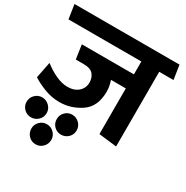

<svg xmlns="http://www.w3.org/2000/svg" viewBox="-221 -853 1261 1303"><g transform="rotate(30 409.0 -201.5)"><path d="M577 0V-358H461Q467 -340 471.5 -319Q476 -298 476 -275Q476 -156 399 -104Q322 -52 232 -52Q171 -52 114 -74Q57 -96 17 -122L42 -249Q90 -212 137.5 -190.5Q185 -169 227 -169Q281 -169 312.5 -197.5Q344 -226 344 -269Q344 -306 322.5 -332Q301 -358 247 -358H185L169 -468H577V-569H6L-11 -680H812L829 -569H717V16ZM117 134Q85 134 62 111.5Q39 89 39 56Q39 24 62 1Q85 -22 117 -22Q149 -22 172.5 1Q196 24 196 56Q196 89 172.5 111.5Q149 134 117 134ZM352 134Q320 134 297.5 111.5Q275 89 275 56Q275 24 297.5 1Q320 -22 352 -22Q385 -22 408 1Q431 24 431 56Q431 89 408 111.5Q385 134 352 134ZM236 277Q203 277 180.5 254Q158 231 158 197Q158 166 180.5 143Q203 120 236 120Q268 120 291 143Q314 166 314 197Q314 231 291 254Q268 277 236 277Z"/></g></svg>

Font: Palanquin Dark
Style: Regular
Weight: 400
Designer: Pria Ravichandran
Version: Version 1.001